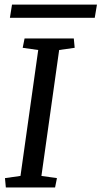

<svg xmlns="http://www.w3.org/2000/svg" viewBox="-20 -831 450 851"><path d="M149.4 -609.4 80.6 -619.1 88.9 -660.6H307.1L311 -619.1L242.2 -609.4L163.6 -51.3L232.4 -41.5L224.1 0H5.9L2 -41.5L70.8 -51.3ZM33.2 -810.5H409.7L399.9 -752H23.9Z"/></svg>

Font: NoticiaText-Italic
Style: Italic
Weight: 400
Italic angle: -8°
Designer: JM Sole
Foundry: JM Sole
Version: Version 1.003